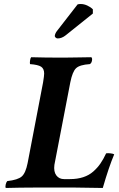

<svg xmlns="http://www.w3.org/2000/svg" viewBox="-20 -931 592 953"><path d="M329.1 -522.9 250 -112.8Q245.6 -79.1 259.5 -60.5Q273.4 -42 297.9 -42H327.1Q363.8 -42 392.8 -51.5Q421.9 -61 442.9 -79.6Q463.9 -98.1 478.5 -119.4Q493.2 -140.6 506.8 -169.9Q515.6 -171.4 528.3 -169.9Q541 -168.5 546.9 -165Q520 -101.6 490.2 2Q400.4 0 356 0H144Q83 0 8.8 2Q5.4 -3.4 8.3 -15.4Q11.2 -27.3 16.1 -32.2Q68.8 -38.1 88.1 -55.2Q107.4 -72.3 117.2 -122.1L193.8 -522Q199.2 -555.2 199.2 -565.9Q199.2 -589.8 184.1 -599.9Q168.9 -609.9 128.9 -612.8Q127.4 -621.1 129.4 -632.3Q131.3 -643.6 134.8 -647Q205.1 -645 276.9 -645H287.1Q303.7 -645 321.8 -645.3Q339.8 -645.5 370.8 -646Q401.9 -646.5 433.1 -647Q439 -642.6 436.5 -629.9Q434.1 -617.2 425.8 -612.8Q375.5 -609.4 357.7 -592.5Q339.8 -575.7 329.1 -522.9ZM365.2 -909.2Q371.1 -911.1 380.9 -911.1Q396.5 -911.1 413.1 -903.6Q429.7 -896 440.9 -884.8V-863.8L306.2 -755.9Q286.6 -740.2 266.1 -740.2Q260.3 -740.2 255.6 -744.9Q251 -749.5 252 -753.9Q253.9 -766.1 263.2 -777.8Z"/></svg>

Font: Common Serif
Style: Bold Italic
Weight: 700
Italic angle: -12°
Designer: Philipp H. Poll, Khaled Hosny
Foundry: Stefan Peev, Context Ltd.
Version: Version 1.026